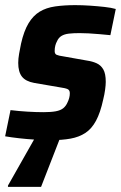

<svg xmlns="http://www.w3.org/2000/svg" viewBox="-23 -538 473 748"><path d="M176 8Q147 8 114 6Q81 4 50.5 0.5Q20 -3 -3 -7L18 -109Q34 -107 51 -105.5Q68 -104 84.5 -103Q101 -102 117 -101.5Q133 -101 147 -101Q176 -101 194.5 -104.5Q213 -108 223.5 -116.5Q234 -125 240 -139Q244 -147 246.5 -156Q249 -165 249 -175Q249 -187 240 -191Q231 -195 209 -198L110 -215Q77 -221 62.5 -239.5Q48 -258 48 -293Q48 -309 51.5 -329Q55 -349 59 -368Q70 -417 88 -447Q106 -477 131.5 -492.5Q157 -508 192 -513Q227 -518 270 -518Q298 -518 327.5 -516Q357 -514 384 -511Q411 -508 428 -503L407 -401Q386 -403 364 -405Q342 -407 322 -408Q302 -409 287 -409Q263 -409 245.5 -407Q228 -405 216.5 -398Q205 -391 199 -377Q195 -370 192.5 -360.5Q190 -351 190 -339Q190 -328 197.5 -324.5Q205 -321 226 -318L316 -302Q337 -299 353.5 -291.5Q370 -284 379.5 -267.5Q389 -251 389 -219Q389 -207 386.5 -188.5Q384 -170 379 -150Q368 -99 351 -67.5Q334 -36 309.5 -20Q285 -4 252 2Q219 8 176 8ZM8 190V185L123 -18H217L216 -13L137 190Z"/></svg>

Font: Saira SemiCondensed
Style: Bold Italic
Weight: 700
Width: 4
Italic angle: -12°
Designer: Hector Gatti with collaboration of the Omnibus-Type team
Foundry: Omnibus-Type
Version: Version 1.101